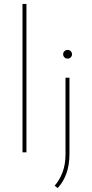

<svg xmlns="http://www.w3.org/2000/svg" viewBox="-20 -772 464 973"><path d="M94 -752H114V0H94ZM272 181 257 169Q282 141 297 101Q312 61 312 10V-378H332V7Q332 65 316 108.5Q300 152 272 181ZM300 -497Q300 -506 306.5 -512.5Q313 -519 323 -519Q332 -519 338.5 -512.5Q345 -506 345 -497Q345 -488 338.5 -481.5Q332 -475 323 -475Q313 -475 306.5 -481.5Q300 -488 300 -497Z"/></svg>

Font: Josefin Sans Thin Thin
Style: Regular
Weight: 250
Version: Version 2.001